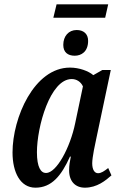

<svg xmlns="http://www.w3.org/2000/svg" viewBox="-20 -859 559 889"><path d="M227 -777H467L481 -839H242ZM326 -601C356 -601 388 -619 388 -670C388 -703 366 -720 335 -720C298 -720 273 -692 273 -651C273 -617 294 -601 326 -601ZM144 10C219 10 264 -45 304 -134H308C304 -113 300 -96 300 -70C300 -19 329 10 373 10C429 10 469 -23 496 -47L481 -81C463 -67 449 -57 434 -57C418 -57 407 -73 407 -103C407 -131 421 -195 426 -218L493 -535H454L412 -511C390 -530 347 -546 304 -546C138 -546 38 -314 38 -153C38 -61 74 10 144 10ZM193 -58C169 -58 151 -85 151 -154C151 -272 212 -493 312 -493C334 -493 354 -481 364 -459L328 -288C305 -176 242 -58 193 -58Z"/></svg>

Font: Noto Serif Condensed Semi
Style: Italic
Weight: 600
Width: 3
Italic angle: -12°
Designer: Monotype Design Team
Foundry: Monotype Imaging Inc.
Version: Version 1.901